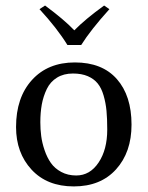

<svg xmlns="http://www.w3.org/2000/svg" viewBox="-20 -665 534 695"><path d="M244.1 -398.9Q210.4 -398.9 186.3 -384Q162.1 -369.1 149.4 -342.8Q136.7 -316.4 131.3 -286.9Q126 -257.3 126 -222.2Q126 -196.8 129.2 -172.4Q132.3 -147.9 141.4 -121.3Q150.4 -94.7 164.3 -75Q178.2 -55.2 201.9 -42.5Q225.6 -29.8 255.9 -29.8Q305.7 -29.8 336.9 -76.7Q368.2 -123.5 368.2 -195.8Q368.2 -235.4 365.5 -263.9Q362.8 -292.5 355 -319.3Q347.2 -346.2 333.7 -362.8Q320.3 -379.4 297.9 -389.2Q275.4 -398.9 244.1 -398.9ZM38.1 -205.1Q38.1 -312 95.7 -375.5Q153.3 -439 251 -439Q350.1 -439 403.1 -378.7Q456.1 -318.4 456.1 -213.9Q456.1 -113.8 400.1 -52Q344.2 9.8 247.1 9.8Q150.4 9.8 94.2 -51Q38.1 -111.8 38.1 -205.1ZM224.1 -502Q186.5 -563 123 -631.8L143.1 -645Q212.4 -593.8 249 -555.2Q288.1 -595.2 356.9 -645L376 -631.8Q308.1 -556.6 273.9 -502Z"/></svg>

Font: Linux Biolinum
Style: Regular
Weight: 400
Designer: Philipp H. Poll
Foundry: Philipp H. Poll
Version: Version 0.6.4